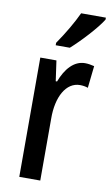

<svg xmlns="http://www.w3.org/2000/svg" viewBox="-87 -904 495 856"><g transform="rotate(10 160.5 -476.0)"><path d="M321 -850V-859H209C188 -814 159 -764 122 -710V-699H186C229 -737 296 -809 321 -850ZM265 -643C215 -643 178 -600 156 -541H150L137 -633H64V-93H159V-373C158 -472 197 -543 260 -543C272 -543 286 -541 296 -537L307 -637C291 -641 278 -643 265 -643Z"/></g></svg>

Font: Noto Sans Kannada UI ExtraCondensed Medium
Style: Regular
Weight: 500
Width: 2
Designer: Jelle Bosma - Monotype Design Team
Foundry: Monotype Imaging Inc.
Version: Version 2.005